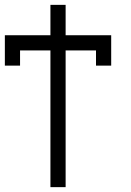

<svg xmlns="http://www.w3.org/2000/svg" viewBox="-20 -645 540 790"><path d="M250 -500H437.5V-375H375V-437.5H250V125H187.5V-437.5H62.5V-375H0V-500H187.5V-625H250Z"/></svg>

Font: 寒蝉点阵体 16px
Style: Regular
Weight: 400
Designer: Designed by Warren2060
Foundry: ChillType
Version: Version 1.000